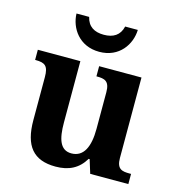

<svg xmlns="http://www.w3.org/2000/svg" viewBox="-113 -861 893 968"><g transform="rotate(15 333.5 -376.5)"><path d="M327 -606C432 -606 485 -688 487 -763H421C410 -715 376 -695 327 -695C278 -695 244 -715 233 -763H167C169 -688 222 -606 327 -606ZM264 10C332 10 382 -14 416 -71H421L443 0H642V-53H634C595 -53 567 -58 567 -116V-536H346V-483H349C388 -483 415 -477 415 -419V-227C415 -134 388 -75 324 -75C265 -75 248 -130 248 -216V-536H26V-483H29C78 -483 96 -470 96 -412V-188C96 -53 148 10 264 10Z"/></g></svg>

Font: Noto Serif Malayalam
Style: Bold
Weight: 700
Designer: Indian type Foundry, Jelle Bosma, Monotype Design Team
Foundry: Monotype Imaging Inc.
Version: Version 2.104